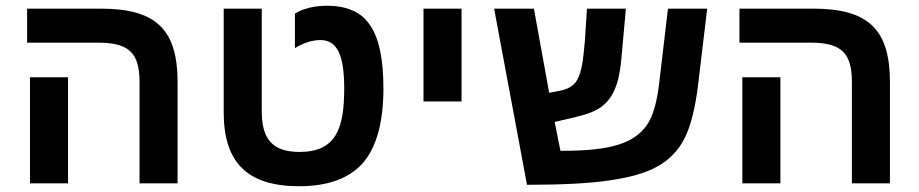

<svg xmlns="http://www.w3.org/2000/svg" viewBox="-20 -636 3187 666"><path d="M596 0V-351C596 -533 522 -606 330 -606H74V-488H322C427 -488 464 -452 464 -352V0ZM216 -368H84V0H216Z M1018 10C1119 10 1193 -18 1240 -72C1286 -126 1310 -212 1310 -330C1310 -430 1295 -503 1264 -548C1234 -594 1184 -616 1114 -616C1071 -616 1033 -607 1003 -589V-469C1034 -488 1063 -497 1092 -497C1151 -497 1174 -442 1174 -329C1174 -191 1146 -109 1019 -109C927 -109 888 -152 888 -249V-606H756V-246C756 -72 838 10 1018 10Z M1449 -284H1581V-606H1449Z M1808 5C1933 5 2030 0 2099 -11C2168 -21 2223 -37 2263 -60C2303 -83 2334 -115 2355 -157C2376 -199 2392 -262 2402 -346L2433 -606H2297L2266 -343C2258 -279 2245 -232 2223 -201C2201 -170 2168 -147 2124 -134C2080 -120 2017 -113 1936 -113H1924L1904 -213L1977 -230C2019 -240 2050 -252 2069 -268C2116 -304 2130 -367 2136 -439L2151 -606H2016L2009 -497C2003 -429 1998 -370 1970 -343C1959 -333 1943 -325 1921 -321L1885 -314L1832 -606H1694Z M3067 0V-351C3067 -533 2993 -606 2801 -606H2545V-488H2793C2898 -488 2935 -452 2935 -352V0ZM2687 -368H2555V0H2687Z"/></svg>

Font: Noto Sans Hebrew Droid
Style: Bold
Weight: 700
Designer: Monotype Design Team
Foundry: Monotype Imaging Inc.
Version: Version 1.100